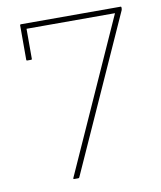

<svg xmlns="http://www.w3.org/2000/svg" viewBox="-76 -716 651 778"><g transform="rotate(-10 249.0 -327.5)"><path d="M166 0Q164 0 163.5 -1.5Q163 -3 164 -5L446 -633H82V-509Q82 -506 79 -506H63Q59 -506 59 -509V-651Q59 -655 63 -655H473Q476 -655 476 -651V-647Q476 -644 475 -641L188 -3Q187 0 183 0Z"/></g></svg>

Font: Sofia Sans Thin
Style: Regular
Weight: 250
Designer: Botio Nikoltchev, Ani Petrova
Foundry: lettersoup
Version: Version 4.101